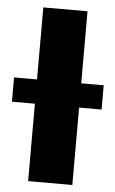

<svg xmlns="http://www.w3.org/2000/svg" viewBox="-96 -765 480 801"><g transform="rotate(5 144.5 -364.0)"><path d="M237.8 -727.5H52.7V-425.8H-43.5V-324.2H52.7V0H237.8V-324.2H332V-425.8H237.8Z"/></g></svg>

Font: Raveo ExtraBold
Style: Regular
Weight: 800
Designer: Jakub Foglar, Rasmus Andersson (Inter)
Foundry: Jakubfoglar.com
Version: Version 1.100;Glyphs 3.2.3 (3260)